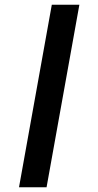

<svg xmlns="http://www.w3.org/2000/svg" viewBox="-20 -749 414 808"><path d="M198 -729H314L176 39H60Z"/></svg>

Font: Trochut
Style: Bold
Weight: 700
Designer: Andreu Balius
Foundry: Andreu Balius
Version: Version 1.001